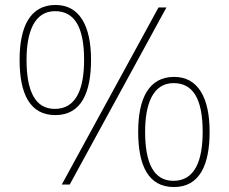

<svg xmlns="http://www.w3.org/2000/svg" viewBox="-20 -744 924 774"><path d="M203 -280C308 -280 347 -371 347 -503C347 -639 301 -724 204 -724C102 -724 59 -637 59 -503C59 -365 101 -280 203 -280ZM229 0H261L651 -714H619ZM201 -305C122 -305 87 -376 87 -503C87 -612 117 -699 202 -699C282 -699 319 -632 319 -503C319 -389 289 -305 201 -305ZM681 10C786 10 825 -81 825 -213C825 -349 779 -434 682 -434C580 -434 537 -347 537 -213C537 -75 579 10 681 10ZM679 -15C600 -15 565 -86 565 -213C565 -322 595 -409 680 -409C760 -409 797 -342 797 -213C797 -99 767 -15 679 -15Z"/></svg>

Font: Noto Serif Gurmukhi Thin
Style: Regular
Weight: 100
Designer: Vaibhav Singh and the Monotype Design Team
Foundry: Monotype Imaging Inc.
Version: Version 2.004